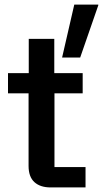

<svg xmlns="http://www.w3.org/2000/svg" viewBox="-20 -820 450 840"><path d="M201.7 0Q155.8 0 130.4 -23.3Q105 -46.7 105 -94.2V-411.7H15V-500H105.8V-650H217.5V-500H341.7V-411.7H218.3V-89.2H354.2V0ZM251.7 -568.3 305 -800H410V-796.7L330.8 -568.3Z"/></svg>

Font: Funnel Display Medium
Style: Regular
Weight: 500
Designer: NORD ID, Kristian Moeller
Foundry: Dicotype
Version: Version 1.000